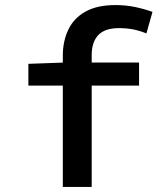

<svg xmlns="http://www.w3.org/2000/svg" viewBox="-20 -738 640 758"><path d="M228 0V-518Q228 -576 250 -621.5Q272 -667 318 -692.5Q364 -718 436 -718Q476 -718 512.5 -710.5Q549 -703 582 -691L558 -606Q531 -617 505.5 -622Q480 -627 450 -627Q394 -627 368 -599.5Q342 -572 342 -520V0ZM92 -400V-486L231 -491H529V-400Z"/></svg>

Font: Source Code Pro ExtraLight SemiBold
Style: Regular
Weight: 600
Monospace: yes
Version: Version 1.018;hotconv 1.0.116;makeotfexe 2.5.65601